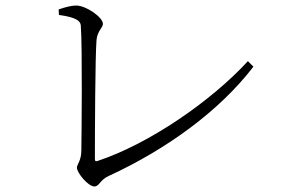

<svg xmlns="http://www.w3.org/2000/svg" viewBox="-20 -688 1040 694"><path d="M192 -654 193 -634C260 -625 271 -610 272 -596C278 -521 275 -200 274 -144C274 -107 258 -94 258 -82C258 -63 299 -14 321 -14C339 -14 341 -37 371 -51C584 -149 774 -288 896 -447L876 -467C745 -324 520 -168 332 -106C325 -104 323 -106 323 -114C323 -204 324 -489 329 -545C333 -578 352 -587 352 -602C352 -625 292 -668 255 -668C239 -668 215 -662 192 -654Z"/></svg>

Font: Noto Serif CJK SC Light
Style: Regular
Weight: 300
Designer: Ryoko NISHIZUKA 西塚涼子 (kana & ideographs); Frank Grießhammer (Latin, Greek & Cyrillic); Wenlong ZHANG 张文龙 (bopomofo); San
Foundry: Adobe
Version: Version 2.001;hotconv 1.1.0;makeotfexe 2.6.0